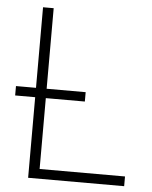

<svg xmlns="http://www.w3.org/2000/svg" viewBox="-52 -772 647 816"><g transform="rotate(5 271.0 -364.0)"><path d="M98.6 0V-727.5H144V-41.5H508.3V0ZM13.2 -343.8V-383.8H310.5V-343.8Z"/></g></svg>

Font: Inter 28pt ExtraLight
Style: Regular
Weight: 250
Designer: Rasmus Andersson
Foundry: rsms
Version: Version 4.001;git-66647c0bb